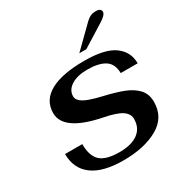

<svg xmlns="http://www.w3.org/2000/svg" viewBox="-216 -1128 1246 1303"><g transform="rotate(-30 407.0 -476.0)"><path d="M53 -226H188Q188 -132 232.5 -92Q277 -52 381 -52Q475 -52 526.5 -90Q578 -128 578 -199Q578 -238 539.5 -265Q501 -292 399 -312Q122 -368 122 -506Q122 -606 214 -657.5Q306 -709 482 -709Q643 -709 715.5 -656Q788 -603 788 -513H655Q654 -586 606.5 -616.5Q559 -647 470 -647Q390 -647 343 -616.5Q296 -586 296 -537Q296 -508 332.5 -485Q369 -462 467 -439Q563 -417 622.5 -393.5Q682 -370 717.5 -331.5Q753 -293 753 -232Q753 -110 647 -50Q541 10 377 10Q217 10 135 -51Q53 -112 53 -226ZM642 -930Q660 -947 678.5 -954.5Q697 -962 720 -962Q737 -962 748 -954.5Q759 -947 759 -935Q759 -910 707 -878L534 -770H479Z"/></g></svg>

Font: Fahkwang
Style: Bold Italic
Weight: 700
Italic angle: -10°
Designer: Suppakit Chalermlarp | Katatrad Co.,Ltd.
Foundry: Cadson Demak Co.,Ltd.
Version: Version 1.000; ttfautohint (v1.6)